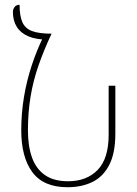

<svg xmlns="http://www.w3.org/2000/svg" viewBox="-20 -774 575 804"><path d="M263 10Q162 10 115.5 -53Q69 -116 69 -228Q69 -300 80.5 -368.5Q92 -437 113 -500.5Q134 -564 162 -621L196 -633Q164 -565 141.5 -500.5Q119 -436 108 -369.5Q97 -303 97 -228Q97 -162 114 -114.5Q131 -67 168 -41Q205 -15 265 -15Q343 -15 389 -62.5Q435 -110 435 -210V-415H463V-214Q463 -133 437.5 -83.5Q412 -34 367 -12Q322 10 263 10ZM196 -633 181 -608Q131 -608 98.5 -622Q66 -636 50 -662Q34 -688 34 -724Q34 -735 41 -744.5Q48 -754 62 -754Q62 -708 73.5 -681.5Q85 -655 114 -644Q143 -633 196 -633Z"/></svg>

Font: Noto Serif Armenian Thin
Style: Regular
Weight: 250
Version: Version 2.007